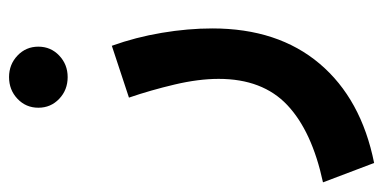

<svg xmlns="http://www.w3.org/2000/svg" viewBox="-246 -338 831 416"><g transform="rotate(-90 169.0 -130.5)"><path d="M143.1 -462.4Q143.1 -489.3 162.4 -507.6Q181.6 -525.9 209.5 -525.9Q236.8 -525.9 256.1 -507.6Q275.4 -489.3 275.4 -462.4Q275.4 -435.5 256.1 -417.2Q236.8 -398.9 209.5 -398.9Q181.6 -398.9 162.4 -417.2Q143.1 -435.5 143.1 -462.4ZM23.4 265.1 -18.6 154.3Q92.3 130.4 148.9 76.9Q205.6 23.4 205.6 -71.8Q205.6 -115.2 193.4 -167Q181.2 -218.8 165 -266.1L277.3 -303.2Q295.9 -251.5 305.4 -194.8Q314.9 -138.2 314.9 -85.4Q314.9 56.6 238.5 147Q162.1 237.3 23.4 265.1Z"/></g></svg>

Font: Vazirmatn RD UI FD SemiBold
Style: Regular
Weight: 600
Designer: Saber Rastikerdar
Foundry: Saber Rastikerdar
Version: Version 33.003